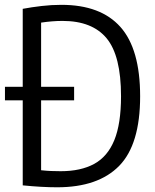

<svg xmlns="http://www.w3.org/2000/svg" viewBox="-22 -768 642 794"><path d="M214.5 6.5Q151 6.5 72 -1.5V-353H-1.5V-409H72V-731.5Q109.5 -738.5 150 -743.2Q190.5 -748 232 -748Q394.5 -748 476 -656.5Q557.5 -565 557.5 -370Q557.5 -170.5 470.8 -82Q384 6.5 214.5 6.5ZM229 -60Q312 -60 367.5 -90.2Q423 -120.5 450.8 -188.5Q478.5 -256.5 478.5 -370Q478.5 -537.5 419 -609.5Q359.5 -681.5 236.5 -681.5Q195 -681.5 148 -674.5V-409H284.5V-353H148V-64Q170.5 -61.5 190 -60.8Q209.5 -60 229 -60Z"/></svg>

Font: Encode Sans Condensed Condensed
Style: Regular
Weight: 400
Width: 3
Designer: Multiple Designers
Foundry: Impallari Type
Version: Version 3.000; ttfautohint (v1.8.3) -l 8 -r 50 -G 200 -x 14 